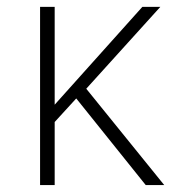

<svg xmlns="http://www.w3.org/2000/svg" viewBox="-20 -532 517 552"><path d="M398.9 0 199.2 -249 137.2 -181.2V0H95.2V-512.2H137.2V-231L389.2 -512.2H440.9L228 -276.9L452.1 0Z"/></svg>

Font: Clear Sans Thin
Style: Regular
Weight: 250
Foundry: Intel Corporation
Version: Version 1.00